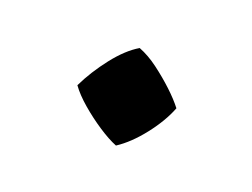

<svg xmlns="http://www.w3.org/2000/svg" viewBox="-45 -758 435 331"><g transform="rotate(20 173.0 -592.0)"><path d="M185 -506Q170 -512 151 -524.5Q132 -537 114.5 -552Q97 -567 87 -581Q101 -610 122.5 -637.5Q144 -665 166 -678Q184 -671 202 -657.5Q220 -644 235.5 -629.5Q251 -615 261 -602Q251 -576 229.5 -548.5Q208 -521 185 -506Z"/></g></svg>

Font: Eczar SemiBold
Style: Regular
Weight: 600
Designer: Vaibhav Singh
Foundry: Rosetta Type Foundry
Version: Version 2.000